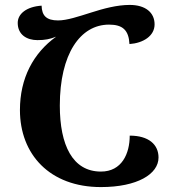

<svg xmlns="http://www.w3.org/2000/svg" viewBox="-20 -747 701 780"><path d="M390 13C538 13 624 -40 624 -107C624 -160 584 -196 507 -196C507 -123 475 -50 390 -50C275 -50 223 -157 223 -318C223 -528 306 -647 423 -647C478 -647 503 -625 506 -568C562 -572 608 -601 608 -648C608 -696 571 -727 507 -727C455 -727 400 -712 350 -696C299 -680 252 -664 216 -664C169 -664 150 -683 149 -724C88 -720 52 -691 52 -654C52 -606 89 -584 132 -584C163 -584 183 -588 208 -598C115 -531 61 -429 61 -300C61 -120 182 13 390 13Z"/></svg>

Font: Noto Serif Georgian SemiCondensed Bold
Style: Regular
Weight: 700
Width: 4
Designer: Monotype Design Team, Akaki Razmadze
Foundry: Google LLC
Version: Version 2.003